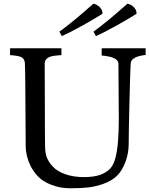

<svg xmlns="http://www.w3.org/2000/svg" viewBox="-20 -997 802 1031"><path d="M482 -827Q558 -882 664 -977Q683 -974 698 -959Q713 -944 713 -927V-923Q676 -899 607 -860.5Q538 -822 495 -803ZM299 -827Q375 -882 481 -977Q500 -974 515 -959Q530 -944 530 -927V-923Q493 -899 424 -860.5Q355 -822 312 -803ZM618 -356 616 -655Q616 -691 526 -699V-738H762V-702Q685 -693 682 -658L681 -640Q679 -612 675 -443Q671 -274 671 -223.5Q671 -173 653 -126Q635 -79 607.5 -52.5Q580 -26 537 -10.5Q494 5 454 9.5Q414 14 358.5 14Q303 14 257 -4Q211 -22 186 -47.5Q161 -73 144 -106Q118 -160 118 -214Q116 -639 113.5 -660Q111 -681 96 -689.5Q81 -698 34 -701V-738H310V-701Q278 -699 262 -696Q220 -687 220 -655L221 -390V-310Q222 -255 222 -214.5Q222 -174 232 -150Q242 -126 264.5 -101.5Q287 -77 331 -61.5Q375 -46 429 -46Q483 -46 516 -57.5Q549 -69 569.5 -89.5Q590 -110 600 -150Q618 -218 618 -356Z"/></svg>

Font: Prociono
Style: Regular
Weight: 400
Designer: Barry Schwartz
Foundry: The Crud Factory
Version: Version 2.301